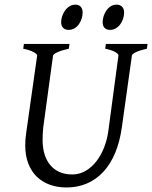

<svg xmlns="http://www.w3.org/2000/svg" viewBox="-20 -808 668 843"><path d="M625 -594.2Q594.2 -587.4 577.1 -579.1Q560.1 -570.8 559.1 -564L515.1 -250Q506.3 -186 485.6 -136.5Q464.8 -86.9 433.3 -53.2Q401.9 -19.5 361.1 -2.2Q320.3 15.1 272 15.1Q231.9 15.1 198.5 2.9Q165 -9.3 141.1 -32.7Q117.2 -56.2 104 -90.6Q90.8 -125 90.8 -169.9Q90.8 -182.6 91.8 -196.8Q92.8 -210.9 95.2 -226.1L143.1 -564Q144 -569.8 128.9 -578.6Q113.8 -587.4 82 -594.2L85 -615.2H285.2L282.2 -594.2Q251.5 -587.4 232.9 -579.1Q214.4 -570.8 212.9 -564L169.9 -249Q167 -220.2 167 -193.8Q167 -159.7 175.3 -131.8Q183.6 -104 200 -84Q216.3 -64 240.7 -53Q265.1 -42 296.9 -42Q328.6 -42 355.5 -57.6Q382.3 -73.2 402.6 -99.1Q422.9 -125 436.3 -158.7Q449.7 -192.4 455.1 -229L500 -564Q501.5 -569.8 487.5 -578.6Q473.6 -587.4 441.9 -594.2L444.8 -615.2H627.9ZM342.8 -752.9Q342.8 -739.3 338.4 -725.8Q334 -712.4 326.2 -701.4Q318.4 -690.4 306.9 -683.6Q295.4 -676.8 281.7 -676.8Q266.1 -676.8 257.3 -685.5Q248.5 -694.3 248.5 -710.9Q248.5 -724.1 253.2 -737.5Q257.8 -751 265.9 -762.2Q273.9 -773.4 285.4 -780.5Q296.9 -787.6 310.5 -787.6Q325.7 -787.6 334.2 -778.6Q342.8 -769.5 342.8 -752.9ZM524.9 -752.9Q524.9 -739.3 520.5 -725.8Q516.1 -712.4 508.1 -701.4Q500 -690.4 488.5 -683.6Q477.1 -676.8 462.9 -676.8Q447.8 -676.8 439.2 -685.5Q430.7 -694.3 430.7 -710.9Q430.7 -724.1 435.1 -737.5Q439.5 -751 447.3 -762.2Q455.1 -773.4 466.3 -780.5Q477.5 -787.6 491.7 -787.6Q506.8 -787.6 515.9 -778.6Q524.9 -769.5 524.9 -752.9Z"/></svg>

Font: Akkhara
Style: Italic
Weight: 400
Italic angle: -7°
Designer: J. Victor Gaultney
Version: Version 1.00 June 13, 2006, initial release